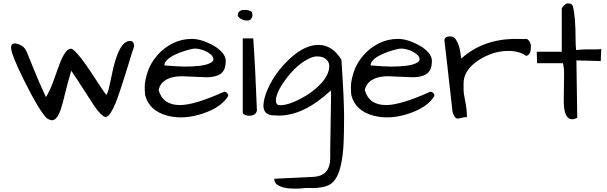

<svg xmlns="http://www.w3.org/2000/svg" viewBox="-20 -684 3554 1125"><path d="M397.5 -269.5Q376 -198.2 361.8 -137.7Q347.7 -77.1 334 -37.1Q312.5 20.5 285.2 20.5Q270.5 20.5 252 6.8Q207 -41 125 -205.1Q44.9 -365.2 44.9 -405.3Q44.9 -422.9 55.7 -427.2Q66.4 -431.6 80.1 -427.7Q113.3 -418 127 -397.5Q133.8 -387.7 143.6 -363.3L168 -302.7Q209 -200.2 249 -115.2Q270.5 -148.4 290 -201.2L320.3 -285.2Q359.4 -395.5 390.6 -397.5Q415 -413.1 537.1 -224.6Q588.9 -144.5 601.6 -128.9Q610.4 -128.9 622.6 -187.5Q634.8 -246.1 644 -286.6Q653.3 -327.1 667 -362.3Q699.2 -444.3 741.2 -444.3Q754.9 -444.3 760.3 -435.1Q765.6 -425.8 765.6 -419.9Q765.6 -414.1 765.6 -411.1Q753.9 -377.9 741.2 -335.4Q728.5 -293 714.4 -248.5Q700.2 -204.1 686 -160.6Q671.9 -117.2 658.2 -82Q626 -5.9 604.5 0Q587.9 7.8 550.8 -38.1Q534.2 -59.6 515.6 -88.9Q497.1 -118.2 476.6 -149.4Q426.8 -227.5 397.5 -269.5Z M1034.2 -68.4Q1120.1 -68.4 1293 -146.5Q1303.7 -146.5 1310.5 -139.2Q1317.4 -131.8 1317.4 -122.1Q1278.3 -55.7 1168 -18.6Q1057.6 18.6 961.9 -5.9Q853.5 -34.2 830.1 -127.9Q828.1 -146.5 828.1 -177.7Q828.1 -209 844.2 -260.3Q860.4 -311.5 899.4 -357.4Q938.5 -403.3 991.2 -429.7Q1043.9 -456.1 1103.5 -456.1Q1160.2 -456.1 1230.5 -417Q1263.7 -398.4 1283.2 -375Q1302.7 -351.6 1302.7 -327.1Q1302.7 -320.3 1301.8 -313.5Q1299.8 -253.9 1244.1 -238.3Q1219.7 -231.4 1187.5 -231.4L1046.9 -237.3Q976.6 -237.3 939.5 -207Q918 -190.4 909.2 -157.2Q933.6 -68.4 1034.2 -68.4ZM1010.7 -366.2Q943.4 -335 943.4 -300.8Q1021.5 -293.9 1060.5 -293.9Q1168.9 -293.9 1207 -312.5Q1230.5 -322.3 1230.5 -336.9Q1230.5 -354.5 1208.5 -370.1Q1186.5 -385.7 1163.1 -392.6Q1139.6 -399.4 1124 -399.4Q1108.4 -399.4 1073.2 -389.2Q1038.1 -378.9 1010.7 -366.2Z M1463.9 -459Q1476.6 -276.4 1485.4 -36.1Q1479.5 -5.9 1438.5 -5.9Q1427.7 -5.9 1416.5 -10.3Q1405.3 -14.6 1402.3 -22.5V-459ZM1373 -591.8Q1373 -626 1413.1 -626Q1439.5 -626 1456.1 -614.3Q1459 -603.5 1459 -593.3Q1459 -583 1451.2 -573.2Q1443.4 -563.5 1427.7 -563.5Q1412.1 -563.5 1396.5 -570.8Q1380.9 -578.1 1373 -591.8Z M1809.6 418 1795.9 417Q1766.6 417 1733.4 420.9H1696.3Q1637.7 420.9 1604.5 398.4Q1586.9 386.7 1586.9 363.3L1811.5 352.5Q1915 349.6 1915 241.2Q1915 237.3 1915 228Q1915 218.8 1915 187.5L1919.9 -127Q1919.9 -143.6 1918.9 -154.3Q1760.7 -6.8 1614.3 -6.8Q1601.6 -6.8 1588.9 -7.8Q1523.4 -7.8 1523.4 -65.4Q1525.4 -110.4 1549.8 -164.6Q1574.2 -218.8 1612.8 -269Q1651.4 -319.3 1700.2 -359.4Q1775.4 -420.9 1845.7 -420.9Q1927.7 -420.9 1980.5 -334Q1996.1 -101.6 1996.1 -3.9Q1996.1 93.8 1993.2 156.2Q1990.2 218.8 1980 270.5Q1969.7 322.3 1953.1 352.5Q1936.5 382.8 1914.1 396.5Q1877 418 1809.6 418ZM1868.2 -349.6Q1856.4 -353.5 1835.4 -353.5Q1814.5 -353.5 1781.2 -335.9Q1748 -318.4 1717.8 -290.5Q1687.5 -262.7 1661.1 -228.5Q1596.7 -144.5 1596.7 -94.7Q1596.7 -79.1 1605.5 -71.3Q1612.3 -67.4 1622.6 -67.4Q1632.8 -67.4 1652.3 -70.8Q1671.9 -74.2 1705.6 -88.4Q1739.3 -102.5 1775.4 -125Q1811.5 -147.5 1840.8 -174.8Q1909.2 -237.3 1909.2 -296.9Q1909.2 -333 1868.2 -349.6Z M2242.2 -68.4Q2328.1 -68.4 2501 -146.5Q2511.7 -146.5 2518.6 -139.2Q2525.4 -131.8 2525.4 -122.1Q2486.3 -55.7 2376 -18.6Q2265.6 18.6 2169.9 -5.9Q2061.5 -34.2 2038.1 -127.9Q2036.1 -146.5 2036.1 -177.7Q2036.1 -209 2052.2 -260.3Q2068.4 -311.5 2107.4 -357.4Q2146.5 -403.3 2199.2 -429.7Q2252 -456.1 2311.5 -456.1Q2368.2 -456.1 2438.5 -417Q2471.7 -398.4 2491.2 -375Q2510.7 -351.6 2510.7 -327.1Q2510.7 -320.3 2509.8 -313.5Q2507.8 -253.9 2452.1 -238.3Q2427.7 -231.4 2395.5 -231.4L2254.9 -237.3Q2184.6 -237.3 2147.5 -207Q2126 -190.4 2117.2 -157.2Q2141.6 -68.4 2242.2 -68.4ZM2218.8 -366.2Q2151.4 -335 2151.4 -300.8Q2229.5 -293.9 2268.6 -293.9Q2377 -293.9 2415 -312.5Q2438.5 -322.3 2438.5 -336.9Q2438.5 -354.5 2416.5 -370.1Q2394.5 -385.7 2371.1 -392.6Q2347.7 -399.4 2332 -399.4Q2316.4 -399.4 2281.2 -389.2Q2246.1 -378.9 2218.8 -366.2Z M3063.5 -356.4Q3022.5 -385.7 2958 -385.7Q2897.5 -385.7 2845.7 -363.3Q2748 -322.3 2711.9 -257.8Q2696.3 -228.5 2696.3 -195.3Q2696.3 -189.5 2696.3 -162.6Q2696.3 -135.7 2706.1 -90.3Q2715.8 -44.9 2715.8 2Q2695.3 2.9 2682.6 6.8Q2669.9 10.7 2661.1 10.7Q2652.3 10.7 2646 2.9Q2639.6 -4.9 2631.8 -27.3Q2630.9 -33.2 2627.9 -60.5Q2625 -87.9 2620.6 -127Q2616.2 -166 2610.8 -212.4Q2605.5 -258.8 2600.6 -303.7Q2589.8 -401.4 2584 -447.3Q2584 -470.7 2618.2 -470.7Q2638.7 -470.7 2650.4 -453.6Q2662.1 -436.5 2668.9 -414.6Q2675.8 -392.6 2678.2 -371.1Q2680.7 -349.6 2682.6 -340.8Q2811.5 -456.1 3002.9 -456.1Q3024.4 -456.1 3047.9 -455.1Q3053.7 -456.1 3062.5 -456.1Q3071.3 -456.1 3080.1 -444.3Q3090.8 -430.7 3090.8 -411.1Q3090.8 -362.3 3063.5 -356.4Z M3283.2 -93.8 3285.2 -250Q3285.2 -287.1 3278.3 -313.5H3127L3125 -380.9H3271.5V-632.8Q3274.4 -641.6 3283.2 -650.4Q3296.9 -664.1 3306.2 -664.1Q3315.4 -664.1 3322.3 -662.1Q3329.1 -660.2 3336.9 -648.4Q3352.5 -584 3352.5 -454.1Q3352.5 -421.9 3355.5 -390.6Q3386.7 -394.5 3418 -394.5Q3418 -394.5 3468.8 -394.5Q3487.3 -394.5 3502.9 -396.5L3500 -326.2L3357.4 -330.1L3362.3 6.8Q3344.7 14.6 3332 14.6Q3283.2 14.6 3283.2 -93.8Z"/></svg>

Font: Architects Daughter
Style: Regular
Weight: 400
Designer: Kimberly Geswein
Foundry: Kimberly Geswein
Version: Version 1.003 2010